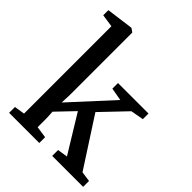

<svg xmlns="http://www.w3.org/2000/svg" viewBox="-227 -946 1073 1073"><g transform="rotate(45 309.0 -409.5)"><path d="M32.5 0V-46L94.5 -56V-746.5L19 -757.5V-798L176.5 -819H180.5L202 -804V-311L199.5 -248.5L421 -490L345 -503.5V-548H586V-503.5L509.5 -489.5L370.5 -344L557.5 -55L617.5 -46.5V0H373V-46.5L433.5 -56L297.5 -278.5L199.5 -176L202 -129.5V-56L271 -46V0Z"/></g></svg>

Font: Merriweather 36pt Medium
Style: Regular
Weight: 500
Version: Version 2.100